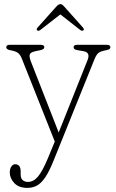

<svg xmlns="http://www.w3.org/2000/svg" viewBox="-20 -681 566 934"><path d="M212.5 90 246.5 7.5 86.5 -395Q77.5 -418 64.8 -425.5Q52 -433 28.5 -437Q10.5 -440.5 10.5 -451Q10.5 -463 27.5 -463H178.5Q195.5 -463 195.5 -451Q195.5 -441 176.5 -437L152.5 -432Q128.5 -427 124.8 -416.2Q121 -405.5 131 -380L265.5 -36.5L406 -389Q421 -426 386 -432L357 -437Q338 -440 338 -451Q338 -463 355 -463H500Q517 -463 517 -451Q517 -448 514.2 -444Q511.5 -440 500 -437.5Q472 -432.5 460.8 -424.8Q449.5 -417 440.5 -395L240 102Q219 154 199.5 182.5Q180 211 159.2 222Q138.5 233 113 233Q71.5 233 49.5 209.5Q27.5 186 27.5 158Q27.5 141 35 129.5Q42.5 118 53.5 118Q80.5 118 80.5 153V167Q80.5 187.5 91 195.8Q101.5 204 115.5 204Q143 204 164.8 178Q186.5 152 212.5 90ZM384.5 -532.5Q379 -529 370.5 -535L273.5 -611L176 -535Q167.5 -529 162 -532.5Q155 -537.5 162.5 -546.5L254.5 -649.5Q265 -661 274 -661Q282 -661 292 -649.5L384 -546.5Q391.5 -537.5 384.5 -532.5Z"/></svg>

Font: Fraunces 9pt SuperSoft Thin
Style: Regular
Weight: 100
Version: Version 1.000;[b76b70a41]